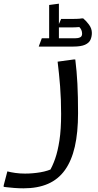

<svg xmlns="http://www.w3.org/2000/svg" viewBox="-72 -763 532 1043"><path d="M-32 168Q-13 173 11.5 176.5Q36 180 64 180Q105 180 147 173Q189 166 225 148L194 172Q213 141 227.5 99.5Q242 58 251 -1Q260 -60 260 -144Q260 -225 254.5 -294Q249 -363 241 -428L329 -440H337Q345 -376 348.5 -308Q352 -240 352 -148Q352 -43 334.5 33.5Q317 110 281 160.5Q245 211 189 235.5Q133 260 56 260Q30 260 5 258Q-20 256 -36 254Q-52 252 -52 252V244ZM248 -540 239 -555H335Q352 -555 363 -560Q374 -565 374 -580Q374 -591 370 -600Q366 -609 359 -616Q349 -615 336 -614.5Q323 -614 309 -614H240L260 -660H309Q326 -660 343.5 -660.5Q361 -661 372 -663H380Q396 -650 411.5 -629Q427 -608 427 -584Q427 -564 419.5 -547Q412 -530 390 -520Q368 -510 326 -510H139V-512L155 -555H205L195 -540V-736L248 -743Z"/></svg>

Font: Kufam
Style: Regular
Weight: 400
Designer: Wael Morcos, Artur Schmal
Foundry: Original Type
Version: Version 1.301; ttfautohint (v1.8.3)